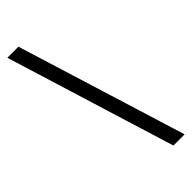

<svg xmlns="http://www.w3.org/2000/svg" viewBox="-314 -838 1053 1053"><g transform="rotate(-45 212.5 -312.0)"><path d="M407.2 180.7H320.3L16.6 -803.7H102.5Z"/></g></svg>

Font: Bpmf Zihi Serif Heavy
Style: Heavy
Weight: 900
Foundry: But Ko
Version: Version 1.320